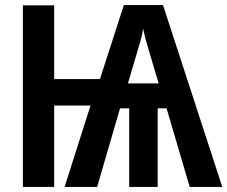

<svg xmlns="http://www.w3.org/2000/svg" viewBox="-20 -735 894 755"><path d="M621 -715 854 0H726L635 -309H600V0H488V-309H452L362 0H234L336 -320H193V0H70V-714H193V-424H373L467 -715ZM543 -622Q540 -602 533 -576.5Q526 -551 520 -532L483 -407H604L566 -534Q560 -553 553.5 -577.5Q547 -602 543 -622Z"/></svg>

Font: Avrile Sans Condensed SemiBold
Style: Regular
Weight: 600
Width: 3
Designer: Monotype Design Team
Foundry: Monotype Imaging Inc.
Version: Version 2.001;September 10, 2019;FontCreator 11.5.0.2425 64-